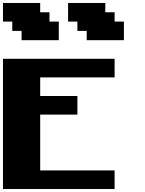

<svg xmlns="http://www.w3.org/2000/svg" viewBox="-20 -1270 977 1290"><path d="M0 0H750V-125H250V-500H500V-625H250V-750H750V-875H0ZM562.5 -1000H812.5V-1125H750V-1187.5H687.5V-1250H437.5V-1125H500V-1062.5H562.5ZM125 -1000H375V-1125H312.5V-1187.5H250V-1250H0V-1125H62.5V-1062.5H125Z"/></svg>

Font: Faithful 32x
Style: Bold
Weight: 400
Foundry: Faithful Resource Pack
Version: Version 1.0; January 27, 2023